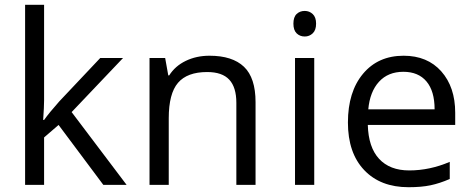

<svg xmlns="http://www.w3.org/2000/svg" viewBox="-20 -780 1993 810"><path d="M166 -273.9Q187 -303.7 230 -352.1L402.8 -535.2H499L282.2 -307.1L514.2 0H416L227.1 -252.9L166 -200.2V0H85.9V-759.8H166V-356.9Q166 -330.1 162.1 -273.9Z M977.1 0V-346.2Q977.1 -411.6 947.3 -443.8Q917.5 -476.1 854 -476.1Q770 -476.1 731 -430.7Q691.9 -385.3 691.9 -280.8V0H610.8V-535.2H676.8L689.9 -461.9H693.8Q718.8 -501.5 763.7 -523.2Q808.6 -544.9 863.8 -544.9Q960.4 -544.9 1009.3 -498.3Q1058.1 -451.7 1058.1 -349.1V0Z M1305.7 0H1224.6V-535.2H1305.7ZM1217.8 -680.2Q1217.8 -708 1231.4 -720.9Q1245.1 -733.9 1265.6 -733.9Q1285.2 -733.9 1299.3 -720.7Q1313.5 -707.5 1313.5 -680.2Q1313.5 -652.8 1299.3 -639.4Q1285.2 -626 1265.6 -626Q1245.1 -626 1231.4 -639.4Q1217.8 -652.8 1217.8 -680.2Z M1703.6 9.8Q1585 9.8 1516.4 -62.5Q1447.8 -134.8 1447.8 -263.2Q1447.8 -392.6 1511.5 -468.8Q1575.2 -544.9 1682.6 -544.9Q1783.2 -544.9 1841.8 -478.8Q1900.4 -412.6 1900.4 -304.2V-252.9H1531.7Q1534.2 -158.7 1579.3 -109.9Q1624.5 -61 1706.5 -61Q1793 -61 1877.4 -97.2V-24.9Q1834.5 -6.3 1796.1 1.7Q1757.8 9.8 1703.6 9.8ZM1681.6 -477.1Q1617.2 -477.1 1578.9 -435.1Q1540.5 -393.1 1533.7 -318.8H1813.5Q1813.5 -395.5 1779.3 -436.3Q1745.1 -477.1 1681.6 -477.1Z"/></svg>

Font: Samim FD
Style: FD
Weight: 400
Foundry: DejaVu fonts team - Redesigned by Saber Rastikerdar
Version: Version 4.0.5